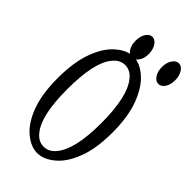

<svg xmlns="http://www.w3.org/2000/svg" viewBox="-223 -779 834 834"><g transform="rotate(45 194.5 -361.5)"><path d="M243.7 -73.7Q268.1 -102.5 280.8 -157.7Q293.5 -212.9 293.5 -294.2Q293.5 -375.5 280.8 -431.9Q268.1 -488.3 243.7 -517.1Q220.7 -546.4 188.5 -546.4Q156.2 -546.4 132.8 -516.6Q84.5 -459 84.5 -293.5Q84.5 -131.3 133.3 -73.7Q156.2 -44.9 188.5 -44.9Q220.7 -44.9 243.7 -73.7ZM110.4 -37.6Q70.8 -69.8 45.9 -135.3Q21 -200.7 21 -299.1Q21 -397.5 45.9 -464.4Q70.8 -531.2 110.8 -564.5Q149.4 -597.7 188.5 -597.7Q227.5 -597.7 266.1 -564.5Q305.7 -531.2 331.3 -464.4Q356.9 -397.5 356.9 -299.3Q356.9 -201.2 331.3 -135.3Q305.7 -69.3 266.1 -37.6Q227.5 -5.4 188.2 -5.4Q148.9 -5.4 110.4 -37.6ZM376.7 -607.4Q364.7 -589.8 348.4 -589.8Q332 -589.8 319.6 -607.4Q307.1 -625 307.1 -653.1Q307.1 -681.2 319.6 -699Q332 -716.8 348.4 -716.8Q364.7 -716.8 376.7 -698.5Q388.7 -680.2 388.7 -652.6Q388.7 -625 376.7 -607.4ZM214.6 -607.4Q202.1 -589.8 185.8 -589.8Q169.4 -589.8 157.5 -607.4Q145.5 -625 145.5 -653.1Q145.5 -681.2 157.5 -699Q169.4 -716.8 185.8 -716.8Q202.1 -716.8 214.6 -698.5Q227.1 -680.2 227.1 -652.6Q227.1 -625 214.6 -607.4Z"/></g></svg>

Font: Scarab Serif
Style: Light
Weight: 300
Designer: John Roberts
Foundry: Scarab
Version: 1.0